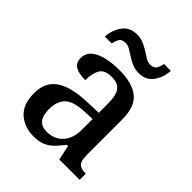

<svg xmlns="http://www.w3.org/2000/svg" viewBox="-210 -863 993 993"><g transform="rotate(45 286.5 -366.0)"><path d="M204 10Q138 10 93.5 -29.5Q49 -69 49 -151Q49 -231 105 -269.5Q161 -308 276 -312L358 -315V-373Q358 -409 352.5 -436Q347 -463 329 -478.5Q311 -494 274 -494Q221 -494 205 -463Q189 -432 189 -385Q141 -385 116 -399.5Q91 -414 91 -449Q91 -484 116 -505.5Q141 -527 183.5 -537Q226 -547 278 -547Q373 -547 420.5 -508Q468 -469 468 -375V-117Q468 -75 482 -60Q496 -45 530 -45H533V0H384L367 -81H358Q337 -54 317 -33.5Q297 -13 271 -1.5Q245 10 204 10ZM236 -55Q292 -55 325 -92Q358 -129 358 -191V-270L299 -267Q222 -264 192 -233.5Q162 -203 162 -146Q162 -55 236 -55ZM358 -606Q331 -606 309 -615.5Q287 -625 268.5 -637.5Q250 -650 233.5 -659.5Q217 -669 201 -669Q173 -669 164 -652.5Q155 -636 152 -616H101Q104 -666 131.5 -704Q159 -742 213 -742Q239 -742 261 -732.5Q283 -723 301.5 -710.5Q320 -698 336.5 -688.5Q353 -679 369 -679Q396 -679 405.5 -695.5Q415 -712 418 -732H468Q465 -682 438 -644Q411 -606 358 -606Z"/></g></svg>

Font: Noto Serif Tamil Medium
Style: Regular
Weight: 500
Designer: Indian Type Foundry, Tom Grace, and the Monotype Design Team
Foundry: Monotype Imaging Inc.
Version: Version 2.004; ttfautohint (v1.8.4.7-5d5b)